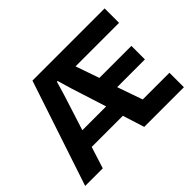

<svg xmlns="http://www.w3.org/2000/svg" viewBox="-145 -991 1252 1252"><g transform="rotate(-45 481.0 -364.5)"><path d="M16.7 0 259.4 -729H925V-595.9H523.6L580.3 -432.7H875.6V-308H619.7L680.9 -133.4H927.1V0H561.3L513.9 -149.7H226.6L179.1 0ZM260.6 -270H480.1L401.3 -517.1L373.7 -611H367L339.4 -517.1Z"/></g></svg>

Font: Mona Sans ExtraLight
Style: Regular
Weight: 200
Designer: Deni Anggara
Foundry: GitHub
Version: Version 2.000